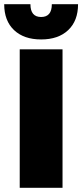

<svg xmlns="http://www.w3.org/2000/svg" viewBox="-33 -895 392 915"><path d="M339 -875Q339 -796 292 -751.5Q245 -707 163 -707Q81 -707 34 -751.5Q-13 -796 -13 -875H112Q112 -814 163 -814Q214 -814 214 -875ZM265 -660V0H61V-660Z"/></svg>

Font: Elaine Sans ExtraBold
Style: Regular
Weight: 800
Designer: Wei Huang
Foundry: Wei Huang
Version: Version 2.001;December 24, 2019;FontCreator 12.0.0.2547 64-b